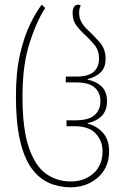

<svg xmlns="http://www.w3.org/2000/svg" viewBox="-20 -790 534 820"><path d="M282 10Q232 10 189 -9Q146 -28 114.5 -71.5Q83 -115 65.5 -190.5Q48 -266 48 -378Q48 -484 66 -560.5Q84 -637 109.5 -688.5Q135 -740 158 -770L173 -756Q136 -699 106 -605.5Q76 -512 76 -378Q76 -240 103 -160.5Q130 -81 176.5 -48Q223 -15 282 -15Q340 -15 379 -49.5Q418 -84 418 -144Q418 -188 389 -219.5Q360 -251 298 -251H264V-276H300Q359 -276 384 -298.5Q409 -321 409 -358Q409 -394 384.5 -416Q360 -438 305 -438H261V-463H305Q358 -463 380.5 -483.5Q403 -504 403 -539Q403 -574 384.5 -597Q366 -620 343 -641Q322 -660 306 -681.5Q290 -703 290 -734Q290 -749 295.5 -759.5Q301 -770 314 -770Q321 -770 325 -766Q321 -759 319.5 -751Q318 -743 318 -735Q318 -712 329 -693.5Q340 -675 359 -658Q383 -636 407 -608Q431 -580 431 -539Q431 -502 410.5 -481.5Q390 -461 354 -452V-450Q392 -442 414.5 -420Q437 -398 437 -358Q437 -318 414.5 -295Q392 -272 354 -264V-262Q392 -253 419 -223.5Q446 -194 446 -144Q446 -97 424 -62.5Q402 -28 364.5 -9Q327 10 282 10Z"/></svg>

Font: Noto Serif Georgian ExtraCondensed Thin
Style: Regular
Weight: 100
Width: 2
Designer: Monotype Design Team, Akaki Razmadze
Foundry: Google LLC
Version: Version 2.003; ttfautohint (v1.8.4.7-5d5b)